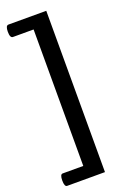

<svg xmlns="http://www.w3.org/2000/svg" viewBox="-169 -869 657 1000"><g transform="rotate(-20 159.5 -369.0)"><path d="M19.5 -747.1Q3.4 -747.1 3.4 -781.7Q3.4 -815.9 19.5 -815.9H229V78.1H19.5Q4.9 78.1 4.9 43.5Q4.9 9.3 19.5 9.3H133.8V-747.1Z"/></g></svg>

Font: Copse
Style: Regular
Weight: 400
Version: Version 1.000